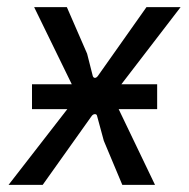

<svg xmlns="http://www.w3.org/2000/svg" viewBox="-20 -520 532 540"><path d="M70 -213V-283H231V-213ZM271 -213V-283H422V-213ZM4 0 198 -250 76 -500H168L225 -369L241 -306Q243 -301 247 -301Q251 -301 255 -306L392 -500H488L296 -250L416 0H324L272 -124L253 -194Q252 -199 247 -199Q242 -199 238 -194L100 0Z"/></svg>

Font: Finlandica
Style: Italic
Weight: 400
Italic angle: -8°
Designer: Niklas Ekholm, Juho Hiilivirta, Jaakko Suomalainen
Foundry: Helsinki Type Studio
Version: Version 1.064